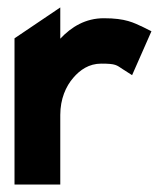

<svg xmlns="http://www.w3.org/2000/svg" viewBox="-20 -496 445 516"><path d="M19 0H142V-187C142 -230 157 -264 177 -287C195 -308 219 -325 252 -325C292 -325 293 -321 310 -310L335 -294L387 -412L365 -423C339 -435 318 -447 259 -447C210 -447 172 -424 142 -392V-476L19 -393Z"/></svg>

Font: Charger Sport
Style: UltNrw
Weight: 1000
Designer: Jasper
Foundry: Cannot Into Space Fonts
Version: Version 1.1